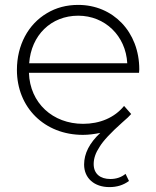

<svg xmlns="http://www.w3.org/2000/svg" viewBox="-20 -546 637 783"><path d="M49 -261C49 -107 162 4 318 4C341 4 364 1 389 -4C345 37 323 80 323 125C323 181 365 217 426 217C457 217 483 209 506 192L492 163C475 177 454 184 430 184C389 184 362 163 362 123C362 100 370 77 386 53C401 28 432 -5 478 -46C497 -62 509 -74 515 -81L486 -114C447 -66 387 -41 319 -41C195 -41 102 -126 98 -249H547L548 -263C548 -416 441 -526 299 -526C252 -526 209 -515 171 -492C95 -447 49 -362 49 -261ZM99 -288C107 -402 188 -482 299 -482C408 -482 493 -400 499 -288Z"/></svg>

Font: Montserrat Light
Style: Regular
Weight: 300
Designer: Julieta Ulanovsky
Foundry: Julieta Ulanovsky
Version: Version 7.200